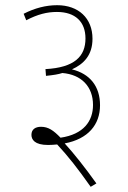

<svg xmlns="http://www.w3.org/2000/svg" viewBox="-20 -652 493 739"><path d="M71 -599 81 -574C125 -597 161 -606 199 -606C270 -606 309 -568 309 -504C309 -435 267 -392 155 -386L157 -360C186 -363 205 -366 220 -371C293 -365 338 -319 338 -248C338 -186 302 -135 213 -122C186 -150 166 -164 138 -164C116 -164 101 -154 101 -133C101 -115 113 -94 165 -94C177 -94 189 -95 200 -96C242 -51 279 -4 329 67L351 54C309 -5 264 -62 229 -100C319 -117 365 -172 365 -247C365 -320 326 -368 257 -385C303 -406 336 -440 336 -503C336 -582 282 -632 200 -632C157 -632 114 -621 71 -599Z"/></svg>

Font: Noto Sans Condensed Thin
Style: Regular
Weight: 100
Width: 3
Designer: Monotype Design Team
Foundry: Monotype Imaging Inc.
Version: Version 2.013